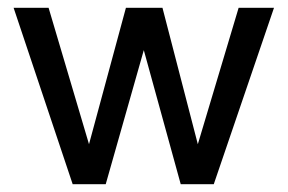

<svg xmlns="http://www.w3.org/2000/svg" viewBox="-20 -474 740 494"><path d="M252 0H167L15 -454H105L209 -103L304 -454H398L489 -103L594 -454H685L530 0H445L350 -345Z"/></svg>

Font: TajawalTap Med
Style: Regular
Weight: 500
Designer: Boutros Fonts
Foundry: Created by Boutros International 2017
Version: Version 2.700